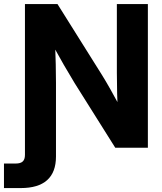

<svg xmlns="http://www.w3.org/2000/svg" viewBox="-74 -748 821 972"><path d="M52.3 -727.5H217L443.3 -366.7Q476.5 -313.6 541.4 -193.4L523.4 -152.3Q521 -201.4 519 -273.8Q517.6 -337.7 517.6 -379.7V-727.5H674.6V0H509.6L303.6 -327.7Q275.1 -374.3 248.9 -420Q222.9 -465.1 174.2 -553.1L202.3 -569.5Q206.6 -495.7 208.2 -423.8Q209.4 -374.6 209.4 -328.1V0H52.3ZM5.5 79.9Q30.1 79.9 41.2 69.4Q52.3 58.9 52.3 36.3V-57.8H209.4V44.3Q209.4 123.9 164.6 164Q119.8 204.1 30.9 204.1H-53.9V79.9Z"/></svg>

Font: Intratopia Thin
Style: Regular
Weight: 100
Designer: Rasmus Andersson
Foundry: rsms
Version: Version 3.000;Glyphs 3.2.3 (3260)